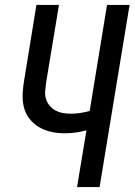

<svg xmlns="http://www.w3.org/2000/svg" viewBox="-20 -755 543 775"><path d="M291 0 329 -229Q307 -223 285 -220Q263 -217 241 -217Q213 -217 186 -223Q159 -229 136.5 -242.5Q114 -256 98 -277Q82 -298 76 -324Q70 -350 71.5 -378Q73 -406 78 -434L127 -735H218L166 -421Q164 -405 162.5 -388Q161 -371 165.5 -356Q170 -341 180 -329Q190 -317 203.5 -309.5Q217 -302 233 -299Q249 -296 266 -296Q285 -296 304 -299Q323 -302 342 -307L412 -735H503L382 0Z"/></svg>

Font: Iosevka Curly Medium
Style: Italic
Weight: 500
Italic angle: -9°
Monospace: yes
Designer: Belleve Invis
Foundry: Belleve Invis
Version: Version 22.1.2; ttfautohint (v1.8.4)